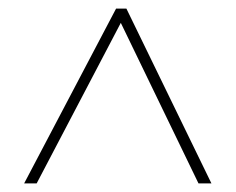

<svg xmlns="http://www.w3.org/2000/svg" viewBox="-20 -737 546 445"><path d="M36 -312 249 -717H273L470 -312H440L260 -684L65 -312Z"/></svg>

Font: Noto Sans Myanmar SemiCondensed Thin
Style: Regular
Weight: 100
Width: 4
Designer: Monotype Design Team
Foundry: Monotype Imaging Inc.
Version: Version 2.107; ttfautohint (v1.8.4.7-5d5b)